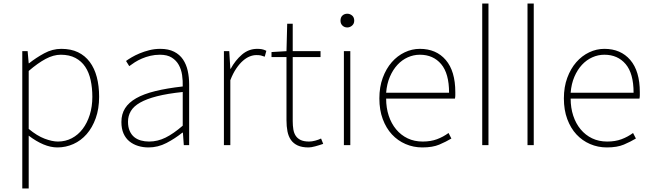

<svg xmlns="http://www.w3.org/2000/svg" viewBox="-20 -814 3651 1077"><path d="M141 -91Q188 -52 230.5 -36Q273 -20 305 -20Q347 -20 382.5 -38.5Q418 -57 443.5 -90.5Q469 -124 483.5 -170Q498 -216 498 -271Q498 -321 488.5 -364.5Q479 -408 458 -439.5Q437 -471 403 -489Q369 -507 321 -507Q280 -507 236 -483.5Q192 -460 141 -416ZM105 -527H135L141 -459H143Q182 -490 228 -515Q274 -540 324 -540Q378 -540 417.5 -521Q457 -502 483.5 -466.5Q510 -431 523 -381.5Q536 -332 536 -271Q536 -204 517 -151Q498 -98 466 -61.5Q434 -25 391.5 -6Q349 13 302 13Q264 13 223.5 -4Q183 -21 141 -53V243H105Z M813 13Q782 13 754.5 4.5Q727 -4 706 -21Q685 -38 673 -65Q661 -92 661 -130Q661 -174 681.5 -206.5Q702 -239 744 -263Q786 -287 851 -303Q916 -319 1005 -329Q1006 -361 1001.5 -392.5Q997 -424 983 -449.5Q969 -475 943.5 -491Q918 -507 877 -507Q849 -507 823.5 -501Q798 -495 776 -485.5Q754 -476 736 -464.5Q718 -453 705 -443L687 -472Q699 -481 718.5 -492.5Q738 -504 763 -514.5Q788 -525 817.5 -532.5Q847 -540 879 -540Q925 -540 956.5 -524Q988 -508 1006.5 -480.5Q1025 -453 1033 -417Q1041 -381 1041 -341V0H1011L1006 -70H1003Q962 -37 914 -12Q866 13 813 13ZM816 -20Q864 -20 908.5 -42Q953 -64 1005 -109V-298Q919 -289 860.5 -274Q802 -259 766 -238.5Q730 -218 714 -191Q698 -164 698 -131Q698 -101 707.5 -79.5Q717 -58 733 -45Q749 -32 770.5 -26Q792 -20 816 -20Z M1236 -527H1266L1272 -428H1274Q1300 -476 1337.5 -508Q1375 -540 1423 -540Q1437 -540 1448.5 -538Q1460 -536 1474 -529L1465 -496Q1452 -501 1443 -503Q1434 -505 1418 -505Q1400 -505 1381 -497.5Q1362 -490 1343 -473.5Q1324 -457 1305.5 -430Q1287 -403 1272 -364V0H1236Z M1711 13Q1674 13 1650 2Q1626 -9 1612 -29Q1598 -49 1592.5 -77Q1587 -105 1587 -140V-494H1503V-522L1587 -527L1591 -681H1622V-527H1778V-494H1622V-135Q1622 -109 1625.5 -88Q1629 -67 1639 -52Q1649 -37 1667 -28.5Q1685 -20 1714 -20Q1729 -20 1748 -25Q1767 -30 1781 -37L1793 -7Q1770 1 1747.5 7Q1725 13 1711 13Z M1909 -527H1945V0H1909ZM1928 -660Q1912 -660 1901 -670.5Q1890 -681 1890 -698Q1890 -717 1901 -727Q1912 -737 1928 -737Q1943 -737 1955 -727Q1967 -717 1967 -698Q1967 -681 1955 -670.5Q1943 -660 1928 -660Z M2349 13Q2299 13 2255 -6Q2211 -25 2178.5 -60Q2146 -95 2127 -146Q2108 -197 2108 -262Q2108 -326 2127 -377.5Q2146 -429 2177.5 -465Q2209 -501 2250 -520.5Q2291 -540 2335 -540Q2427 -540 2480.5 -477.5Q2534 -415 2534 -297Q2534 -289 2534 -280Q2534 -271 2532 -261H2146Q2146 -209 2160.5 -165Q2175 -121 2202 -88.5Q2229 -56 2266.5 -38Q2304 -20 2351 -20Q2396 -20 2431 -33Q2466 -46 2496 -68L2512 -37Q2482 -19 2444.5 -3Q2407 13 2349 13ZM2499 -294Q2499 -402 2454.5 -454.5Q2410 -507 2335 -507Q2300 -507 2267.5 -492.5Q2235 -478 2209.5 -450.5Q2184 -423 2167 -383.5Q2150 -344 2146 -294Z M2685 0V-794H2720V0Z M2939 0V-794H2974V0Z M3384 13Q3334 13 3290 -6Q3246 -25 3213.5 -60Q3181 -95 3162 -146Q3143 -197 3143 -262Q3143 -326 3162 -377.5Q3181 -429 3212.5 -465Q3244 -501 3285 -520.5Q3326 -540 3370 -540Q3462 -540 3515.5 -477.5Q3569 -415 3569 -297Q3569 -289 3569 -280Q3569 -271 3567 -261H3181Q3181 -209 3195.5 -165Q3210 -121 3237 -88.5Q3264 -56 3301.5 -38Q3339 -20 3386 -20Q3431 -20 3466 -33Q3501 -46 3531 -68L3547 -37Q3517 -19 3479.5 -3Q3442 13 3384 13ZM3534 -294Q3534 -402 3489.5 -454.5Q3445 -507 3370 -507Q3335 -507 3302.5 -492.5Q3270 -478 3244.5 -450.5Q3219 -423 3202 -383.5Q3185 -344 3181 -294Z"/></svg>

Font: SpoqaHanSans
Style: Thin
Weight: 250
Designer: [Spoqa Han Sans] Dong-huui Kim \uAE40 \uB3D9 \uD718   [Noto Sans] Ryoko NISHIZUKA \u897F \u585A \u6DBC \u5B50  (kana & i
Foundry: Spoqa (http://bi.spoqa.com)
Version: Version 1.004;PS 1.004;hotconv 1.0.82;makeotf.lib2.5.63406